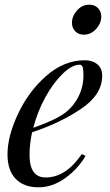

<svg xmlns="http://www.w3.org/2000/svg" viewBox="-20 -785 469 819"><path d="M117 -221Q106 -171 106 -124Q106 -28 175 -28Q261 -28 329 -128L345 -120Q313 -65 258.5 -25.5Q204 14 144 14Q82 14 47 -22Q12 -58 12 -127Q12 -203 56.5 -298.5Q101 -394 177 -461Q253 -528 342 -528Q374 -528 395 -511Q416 -494 416 -462Q416 -381 325 -320Q234 -259 117 -221ZM122 -240Q217 -273 258 -304Q295 -333 315.5 -374.5Q336 -416 336 -464Q336 -491 332 -500Q328 -509 320 -509Q288 -509 248.5 -471.5Q209 -434 174.5 -372Q140 -310 122 -240ZM361 -765Q384 -765 398 -750.5Q412 -736 412 -714Q412 -686 390 -661.5Q368 -637 337 -637Q315 -637 301 -651.5Q287 -666 287 -688Q287 -716 308.5 -740.5Q330 -765 361 -765Z"/></svg>

Font: Playfair Display
Style: Italic
Weight: 400
Italic angle: -14°
Designer: Claus Eggers Sørensen
Foundry: Claus Eggers Sørensen
Version: Version 1.200; ttfautohint (v1.6)